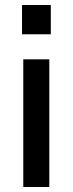

<svg xmlns="http://www.w3.org/2000/svg" viewBox="-20 -747 290 767"><path d="M73 0V-510H177V0ZM68 -610V-727H183V-610Z"/></svg>

Font: Instrument Sans Medium
Style: Regular
Weight: 500
Designer: Rodrigo Fuenzalida
Foundry: fragTYPE
Version: Version 1.000;gftools[0.9.28]